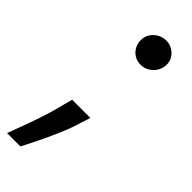

<svg xmlns="http://www.w3.org/2000/svg" viewBox="-246 -559 764 764"><g transform="rotate(45 136.0 -177.0)"><path d="M181.8 -99.4 169.4 -60.7Q157 -18.1 136.9 28.2Q116.8 74.6 97.1 114.3Q77.4 154.1 65.3 177.6H-9.9Q-2.1 155.5 12.1 118.3Q26.3 81 41.7 34.8Q57.2 -11.4 68.9 -59.7L79.5 -99.4ZM173.7 -390.3Q143.5 -390.3 123.9 -411Q104.4 -431.8 104.8 -461.3Q105.1 -490.8 127 -510.8Q148.8 -530.9 177.9 -530.9Q206.7 -530.9 227.5 -510.3Q248.2 -489.7 246.8 -461.3Q245.4 -431.8 223.7 -411Q202.1 -390.3 173.7 -390.3Z"/></g></svg>

Font: Inter UI Medium
Style: Italic
Weight: 500
Italic angle: 9.39999°
Designer: Rasmus Andersson
Foundry: rsms
Version: 3.2;8d6f07862